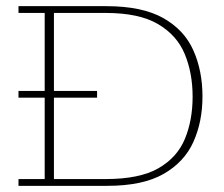

<svg xmlns="http://www.w3.org/2000/svg" viewBox="-20 -603 727 623"><path d="M40 -286V-308H125V-561H40V-583H325Q441 -583 509.5 -544.5Q578 -506 607.5 -439.5Q637 -373 637 -290Q637 -208 607.5 -142.5Q578 -77 510.5 -38.5Q443 0 328 0H40V-22H125V-286ZM155 -22H323Q433 -22 494 -57Q555 -92 580 -152.5Q605 -213 605 -289Q605 -366 579.5 -427.5Q554 -489 492.5 -525Q431 -561 323 -561H155V-308H295V-286H155Z"/></svg>

Font: Rokkitt Thin
Style: Regular
Weight: 250
Version: Version 3.103